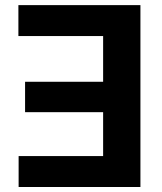

<svg xmlns="http://www.w3.org/2000/svg" viewBox="-20 -748 647 768"><path d="M541.7 -727.5V0H54.5V-123.7H392.5V-299.3H80.3V-420.9H392.5V-603.8H53.6V-727.5Z"/></svg>

Font: Inter Variable LoSnoCo
Style: Regular
Weight: 400
Designer: Rasmus Andersson
Foundry: rsms
Version: Version 4.000;git-a52131595; featfreeze: case,dlig,ss01,ss02